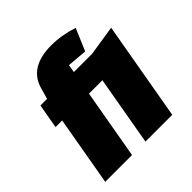

<svg xmlns="http://www.w3.org/2000/svg" viewBox="-178 -818 962 962"><g transform="rotate(-45 302.5 -337.5)"><path d="M316 0 381 -370H286L221 0H31L96 -370H49L72 -500H119L136 -560Q169 -675 324 -675Q396 -675 472 -650L422 -533L316 -542L309 -500H437L598 -525L506 0Z"/></g></svg>

Font: Changa One
Style: Italic
Weight: 400
Italic angle: -12°
Designer: Eduardo Rodriguez Tunni
Foundry: Eduardo Rodriguez Tunni
Version: Version 1.003